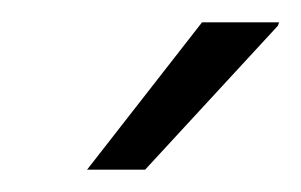

<svg xmlns="http://www.w3.org/2000/svg" viewBox="-20 -743 270 172"><path d="M58 -591 161 -723H230L229 -720L110 -591Z"/></svg>

Font: Archivo SemiCondensed ExtraLight
Style: Italic
Weight: 250
Width: 4
Italic angle: -10°
Designer: Hector Gatti
Foundry: Omnibus-Type
Version: Version 2.001